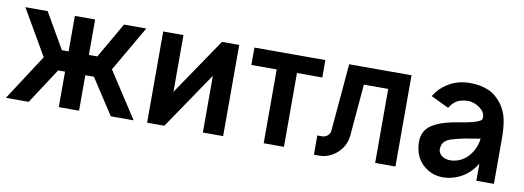

<svg xmlns="http://www.w3.org/2000/svg" viewBox="-51 -864 3185 1166"><g transform="rotate(10 1541.0 -281.0)"><path d="M614.6 -282.3 797.9 0H657.3L514.6 -218.8H461.5V0H336.5V-218.8H293.8L151 0H10.4L193.8 -282.3L31.3 -562.5H168.8L294.8 -343.8H336.5V-562.5H461.5V-343.8H513.5L639.6 -562.5H777.1Z M1243.8 -562.5H1350V0H1225V-350L987.5 0H881.2V-562.5H1006.2V-212.5Z M1881.2 -562.5V-455.2H1725V0H1600V-455.2H1443.8V-562.5Z M1912.5 -103.1H1941.7Q1960.4 -103.1 1975.5 -115.6Q1990.6 -128.1 1991.7 -146.9L2028.1 -562.5H2412.5V0H2287.5V-456.3H2137.5L2109.4 -132.3Q2101 -68.8 2053.1 -26.6Q2005.2 15.6 1941.7 15.6H1912.5Z M2970.8 -486.5Q3000 -443.8 3009.9 -395.8Q3019.8 -347.9 3019.8 -281.2V0H2911.5V-105.2Q2877.1 -47.9 2822.4 -16.7Q2767.7 14.6 2705.2 14.6Q2644.8 14.6 2597.4 -21.4Q2550 -57.3 2534.4 -115.6Q2527.1 -144.8 2527.1 -170.8Q2527.1 -236.5 2572.9 -271.4Q2618.8 -306.2 2710.4 -325Q2878.1 -350 2883.3 -376Q2884.4 -380.2 2884.4 -387.5Q2884.4 -418.8 2850 -443.8Q2815.6 -468.8 2776 -468.8Q2733.3 -466.7 2709.4 -452.6Q2685.4 -438.5 2665.6 -406.3L2555.2 -459.4L2572.9 -485.4Q2609.4 -530.2 2659.9 -554.2Q2710.4 -578.1 2768.8 -578.1Q2837.5 -578.1 2885.9 -556.8Q2934.4 -535.4 2970.8 -486.5ZM2892.7 -256.2 2793.8 -239.6Q2740.6 -228.1 2714.1 -219.3Q2687.5 -210.4 2673.4 -193.8Q2659.4 -177.1 2659.4 -145.8Q2663.5 -121.9 2683.9 -108.3Q2704.2 -94.8 2732.3 -94.8Q2747.9 -94.8 2756.3 -96.9Q2811.5 -106.3 2848.4 -151Q2885.4 -195.8 2892.7 -256.2Z"/></g></svg>

Font: Vladivostok Bold
Style: Regular
Weight: 700
Width: 4
Designer: Michael Sharanda
Foundry: Michael Sharanda
Version: Version 1.005